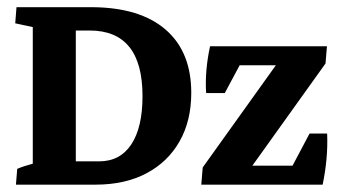

<svg xmlns="http://www.w3.org/2000/svg" viewBox="-20 -503 928 523"><path d="M23.4 0 26.9 -43Q43.5 -50.3 69.3 -57.1V-429.2L21.5 -439.5L24.9 -483.4H232.4Q361.8 -482.4 431.4 -422.1Q501 -361.8 501 -250Q501 -173.8 469 -117.7Q437 -61.5 378.7 -30.8Q320.3 0 240.2 0ZM224.1 -419.9H186.5V-63.5H250Q307.1 -63.5 337.6 -109.6Q368.2 -155.8 368.2 -241.2Q368.2 -419.9 224.1 -419.9ZM528.3 0 532.2 -46.9 731.4 -325.2H632.8L592.3 -249.5H541.5Q537.6 -309.6 552.2 -377H870.6L866.7 -330.1L667.5 -51.8H776.9L823.2 -139.2H871.1Q874 -73.2 858.9 0Z"/></svg>

Font: Markazi Text
Style: Bold
Weight: 700
Designer: Borna Izadpanah (Arabic designer), Fiona Ross (Arabic design director) and Florian Runge (Latin designer)
Foundry: Borna Izadpanah and Florian Runge
Version: Version 1.001; ttfautohint (v1.8.3)